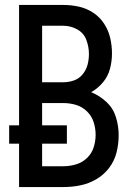

<svg xmlns="http://www.w3.org/2000/svg" viewBox="-20 -755 540 775"><path d="M57 0H236Q271 0 305 -7Q339 -14 369.5 -32Q400 -50 421 -78Q442 -106 450.5 -140Q459 -174 459 -209Q459 -246 448 -282Q437 -318 409.5 -343.5Q382 -369 348 -383Q375 -398 395.5 -422.5Q416 -447 424 -477.5Q432 -508 432 -539Q432 -570 425 -601Q418 -632 400.5 -659Q383 -686 356.5 -703.5Q330 -721 299 -728Q268 -735 236 -735H57V-249H17V-175H57ZM150 -423V-651H236Q265 -651 291.5 -636.5Q318 -622 328.5 -594Q339 -566 339 -537Q339 -515 333.5 -494Q328 -473 314 -455.5Q300 -438 279 -430.5Q258 -423 236 -423ZM236 -84H150V-175H250V-249H150V-339H236Q262 -339 287 -331.5Q312 -324 331 -305.5Q350 -287 358 -262Q366 -237 366 -211Q366 -185 358 -160Q350 -135 331 -117Q312 -99 287 -91.5Q262 -84 236 -84Z"/></svg>

Font: Iosevka SS08 Medium
Style: Regular
Weight: 500
Monospace: yes
Designer: Belleve Invis
Foundry: Belleve Invis
Version: Version 3.4.3; ttfautohint (v1.8.3)